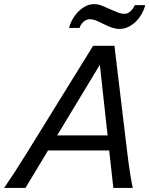

<svg xmlns="http://www.w3.org/2000/svg" viewBox="-30 -924 734 944"><path d="M506.8 -184.1H206.1L95.2 0H-9.8Q38.1 -68.8 100.6 -169.9L427.7 -698.7H532.7L596.2 -169.9Q608.4 -69.3 622.6 0H527.3ZM251 -258.3H499L460.9 -605.5ZM433.1 -903.8Q448.2 -903.8 461.7 -899.4Q475.1 -895 495.1 -885.7L511.2 -878.9L523.4 -873.5Q545.4 -863.8 557.4 -859.9Q569.3 -856 581.5 -856Q597.7 -856 611.6 -868.7Q625.5 -881.3 632.8 -898.9H684.1Q676.3 -868.2 657.7 -841.3Q639.2 -814.5 612.8 -798.1Q586.4 -781.7 557.6 -781.7Q539.6 -781.7 521.7 -787.6Q503.9 -793.5 481.9 -804.7Q455.1 -818.4 440.2 -824Q425.3 -829.6 412.6 -829.6Q395.5 -829.6 381.3 -817.4Q367.2 -805.2 360.8 -786.6H309.6Q316.9 -816.4 335.4 -843.3Q354 -870.1 379.6 -887Q405.3 -903.8 433.1 -903.8Z"/></svg>

Font: Lesson One
Style: Italic
Weight: 400
Italic angle: -14°
Designer: But Ko, Victor Gaultney, Annie Olsen, Julie Remington, Don Collingsworth, Eric Hays, Becca Hirsbrunner
Version: Version 1.100